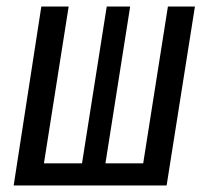

<svg xmlns="http://www.w3.org/2000/svg" viewBox="-20 -570 640 590"><path d="M22 0 107 -550H191L115 -68H232L308 -550H380L304 -68H420L496 -550H579L492 0Z"/></svg>

Font: NKDuy Mono
Style: Italic
Weight: 400
Italic angle: -9°
Monospace: yes
Designer: NKDuy
Foundry: NKDuy
Version: Version 2.251; ttfautohint (v1.8.4.7-5d5b)